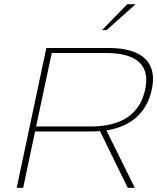

<svg xmlns="http://www.w3.org/2000/svg" viewBox="-20 -900 753 920"><path d="M502 -670H202L60 0H91L148 -270H417C432 -270 446 -271 459 -272L592 0H626L490 -275C608 -294 681 -359 706 -465C737 -595 668 -670 502 -670ZM153 -294 228 -646H488C590 -646 711 -618 674 -464C648 -357 569 -294 413 -294ZM469 -756H491L630 -880H590Z"/></svg>

Font: LT Wave Thin
Style: Italic
Weight: 100
Designer: Daniel Lyons
Version: Version 2.5 (Glyphs App)